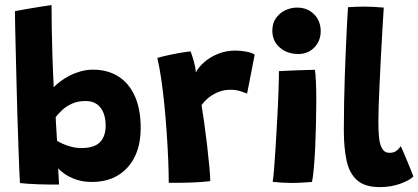

<svg xmlns="http://www.w3.org/2000/svg" viewBox="-20 -744 1708 784"><path d="M61.5 3.5Q60 -14 58.5 -55.2Q57 -96.5 55 -152.8Q53 -209 51 -273.8Q49 -338.5 47.5 -403.8Q46 -469 44.5 -527.5Q43 -586 42 -631Q41 -676 41 -698.5Q48 -700 89.2 -707.2Q130.5 -714.5 190.5 -723.5Q190.5 -692 191.2 -637.5Q192 -583 194 -517.8Q196 -452.5 199.5 -388Q210.5 -399.5 227 -412Q243.5 -424.5 264.5 -435.2Q285.5 -446 309.8 -452.8Q334 -459.5 360 -459.5Q418.5 -459.5 462.2 -432.5Q506 -405.5 530.2 -352.2Q554.5 -299 554.5 -221Q554.5 -119.5 500.8 -60.2Q447 -1 355.5 -1Q319.5 -1 291.2 -10.8Q263 -20.5 244.2 -33.8Q225.5 -47 217.5 -57Q218 -47.5 218.8 -33Q219.5 -18.5 220.2 -6.5Q221 5.5 221 9.5Q178 10 135.5 8.5Q93 7 61.5 3.5ZM213 -169Q221 -164 236 -157Q251 -150 271 -144.8Q291 -139.5 312.5 -139.5Q364.5 -139.5 388 -163.2Q411.5 -187 411.5 -232Q411.5 -259 403 -281.8Q394.5 -304.5 376.5 -318Q358.5 -331.5 329.5 -331.5Q297.5 -331.5 273.5 -320.5Q249.5 -309.5 233.2 -294Q217 -278.5 207.5 -266Q207.5 -262 208 -252.2Q208.5 -242.5 209.2 -230Q210 -217.5 210.8 -205Q211.5 -192.5 212 -183Q212.5 -173.5 213 -169Z M779.5 -448Q791 -470.5 814.8 -491Q838.5 -511.5 871.2 -524.5Q904 -537.5 941 -537.5Q963.5 -537.5 986.5 -533Q1009.5 -528.5 1020 -521L989 -362Q978 -366.5 960.5 -372Q943 -377.5 920.5 -377.5Q897.5 -377.5 875.8 -369.8Q854 -362 835.5 -348Q817 -334 803 -314.5Q808 -285.5 814.2 -240.5Q820.5 -195.5 826 -148Q831.5 -100.5 835 -61.5Q838.5 -22.5 838.5 -4.5Q803.5 0 757.5 1.5Q711.5 3 669 2.5Q669 -39.5 666.8 -93Q664.5 -146.5 660.5 -204.8Q656.5 -263 650.8 -319.8Q645 -376.5 637.8 -425Q630.5 -473.5 622.5 -507.5Q646.5 -514.5 675.5 -520.5Q704.5 -526.5 728 -530.2Q751.5 -534 758 -534.5Q764 -520.5 771.5 -493.2Q779 -466 779.5 -448Z M1254 -1Q1245.5 -0.5 1221.8 1.2Q1198 3 1171.5 3Q1152 3 1132.2 1.8Q1112.5 0.5 1093.5 -1.5Q1096 -14.5 1099.2 -54.8Q1102.5 -95 1105.8 -149.5Q1109 -204 1112.2 -262.2Q1115.5 -320.5 1117.2 -371.5Q1119 -422.5 1119 -453.5Q1129 -454 1148.5 -455Q1168 -456 1190.5 -456.8Q1213 -457.5 1233.5 -458.2Q1254 -459 1266 -459Q1268.5 -443.5 1270 -409Q1271.5 -374.5 1271.5 -332Q1271.5 -286.5 1270.2 -235.5Q1269 -184.5 1266.8 -136.8Q1264.5 -89 1261 -52.8Q1257.5 -16.5 1254 -1ZM1198 -523.5Q1153 -523.5 1122.5 -549.8Q1092 -576 1092 -619Q1092 -648.5 1106.5 -669.5Q1121 -690.5 1144.2 -701.8Q1167.5 -713 1193.5 -713Q1235 -713 1262.2 -686Q1289.5 -659 1289.5 -616.5Q1289.5 -577 1263.5 -550.2Q1237.5 -523.5 1198 -523.5Z M1668 -23.5Q1654 -8.5 1615.8 5.8Q1577.5 20 1530.5 20Q1469.5 20 1437.8 -8.5Q1406 -37 1395 -89.2Q1384 -141.5 1384 -211Q1384 -265.5 1385 -320.5Q1386 -375.5 1387.8 -429.5Q1389.5 -483.5 1391.8 -534.2Q1394 -585 1396.2 -630.8Q1398.5 -676.5 1401 -714.5Q1436.5 -717 1466.5 -717Q1486 -717 1505 -716Q1524 -715 1547 -713Q1544.5 -669.5 1541.2 -616.8Q1538 -564 1535.2 -509Q1532.5 -454 1530 -402.5Q1527.5 -351 1526.2 -309.2Q1525 -267.5 1525 -242.5Q1525 -210 1527.8 -182.2Q1530.5 -154.5 1540.5 -137.2Q1550.5 -120 1570.5 -120Q1587.5 -120 1598.2 -127.8Q1609 -135.5 1616 -147.5Q1619.5 -141.5 1627 -123.8Q1634.5 -106 1643.5 -84.5Q1652.5 -63 1659.5 -45.8Q1666.5 -28.5 1668 -23.5Z"/></svg>

Font: Grandstander Thin
Style: Bold
Weight: 700
Version: Version 1.200